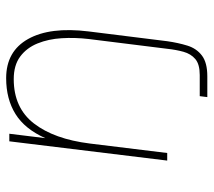

<svg xmlns="http://www.w3.org/2000/svg" viewBox="-54 -496 677 608"><g transform="rotate(-90 284.0 -191.5)"><path d="M80 0 141 -500H165L151 -386Q180 -451 227.5 -480.5Q275 -510 341 -510Q426 -510 465 -440.5Q504 -371 489 -249L458 0Q453 35 444 64Q435 93 412.5 110Q390 127 347 127H281L284 103H351Q385 103 401.5 89Q418 75 424.5 51.5Q431 28 434 0L465 -249Q470 -292 467.5 -334Q465 -376 451 -410.5Q437 -445 409.5 -465.5Q382 -486 338 -486Q247 -486 197.5 -422Q148 -358 134 -245L104 0Z"/></g></svg>

Font: Haskoy Thin
Style: Italic
Weight: 100
Designer: Ertekin Erdin
Foundry: Ertekin Erdin
Version: Version 2.000; ttfautohint (v1.8.4.7-5d5b)